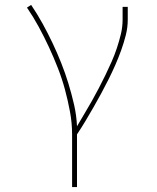

<svg xmlns="http://www.w3.org/2000/svg" viewBox="-20 -548 640 783"><path d="M274 215V0Q274 -46 265.5 -92Q257 -138 245 -182.5Q233 -227 216 -270.5Q199 -314 179.5 -356Q160 -398 138 -438.5Q116 -479 90 -517L107 -528Q132 -491 153.5 -452Q175 -413 194 -373Q213 -333 229.5 -291.5Q246 -250 259 -207.5Q272 -165 282 -121.5Q292 -78 294 -33Q309 -59 324.5 -84.5Q340 -110 354.5 -136Q369 -162 383 -188.5Q397 -215 410 -242Q423 -269 435 -296Q447 -323 456.5 -351.5Q466 -380 473 -409Q480 -438 480 -468V-520H501V-468Q501 -436 493 -404.5Q485 -373 474 -342.5Q463 -312 450 -282.5Q437 -253 422.5 -224Q408 -195 392.5 -166.5Q377 -138 361 -110Q345 -82 328.5 -54.5Q312 -27 294 0V215Z"/></svg>

Font: Iosevka Thin Extended
Style: Regular
Weight: 100
Width: 7
Monospace: yes
Designer: Belleve Invis
Foundry: Belleve Invis
Version: Version 32.5.0; ttfautohint (v1.8.4)